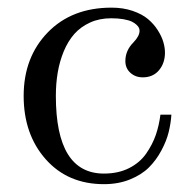

<svg xmlns="http://www.w3.org/2000/svg" viewBox="-20 -467 499 495"><path d="M41 -219.7Q41 -319.3 103 -383.3Q165 -447.3 267.6 -447.3Q297.4 -447.3 321.8 -439Q346.2 -430.7 361.3 -418Q376.5 -405.3 386.7 -389.2Q397 -373 401.1 -358.6Q405.3 -344.2 405.3 -331.5Q405.3 -304.2 389.9 -285.9Q374.5 -267.6 348.1 -267.6Q329.1 -267.6 316.2 -279.3Q303.2 -291 303.2 -309.6Q303.2 -336.9 324.2 -357.9Q339.8 -374 339.8 -387.7Q339.8 -391.1 338.4 -394.8Q336.9 -398.4 332 -403.1Q327.1 -407.7 319.6 -411.4Q312 -415 298.1 -417.5Q284.2 -419.9 266.6 -419.9Q236.3 -419.9 212.2 -408.9Q188 -397.9 171.6 -379.4Q155.3 -360.8 144.5 -335Q133.8 -309.1 128.9 -280.5Q124 -252 124 -219.7Q124 -19.5 248 -19.5Q284.7 -19.5 312.5 -33.4Q340.3 -47.4 356.7 -70.8Q373 -94.2 381.6 -118.9Q390.1 -143.6 393.6 -171.4H421.9Q420.4 -148.9 414.8 -126.2Q409.2 -103.5 396 -78.9Q382.8 -54.2 364 -35.4Q345.2 -16.6 315.2 -4.4Q285.2 7.8 248 7.8Q154.8 7.8 97.9 -56.4Q41 -120.6 41 -219.7Z"/></svg>

Font: Theano Modern
Style: Regular
Weight: 400
Designer: Alexey Kryukov
Version: Version 2.00